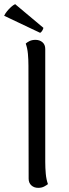

<svg xmlns="http://www.w3.org/2000/svg" viewBox="-41 -894 334 925"><path d="M143 11Q123 11 110 -1Q97 -13 97 -33L96 -577Q96 -607 93.5 -634.5Q91 -662 83 -684Q89 -690 101 -696Q113 -702 130 -702Q150 -702 163.5 -690.5Q177 -679 177 -658V-114Q177 -85 179.5 -57Q182 -29 190 -7Q184 -2 172 4.5Q160 11 143 11ZM-21 -818Q-16 -829 -7 -840Q2 -851 12.5 -860.5Q23 -870 32 -874L168 -760Q168 -756 163 -747Q158 -738 152 -736Z"/></svg>

Font: Arima Thin
Style: Regular
Weight: 400
Version: Version 1.100